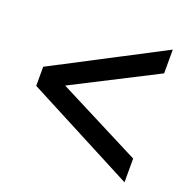

<svg xmlns="http://www.w3.org/2000/svg" viewBox="-103 -725 722 737"><g transform="rotate(20 258.5 -356.0)"><path d="M481 -85 36 -317V-395L481 -627V-530L140 -356L481 -182Z"/></g></svg>

Font: League Gothic
Style: Regular
Weight: 400
Designer: The League of Moveable Type
Version: Version 2.001